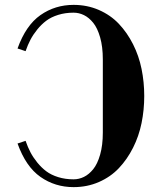

<svg xmlns="http://www.w3.org/2000/svg" viewBox="-20 -750 662 788"><path d="M52 -161 85 -172Q94 -146 105 -125Q116 -104 133 -83Q150 -62 170 -47Q190 -32 219 -23Q248 -14 282 -14Q304 -14 324.5 -24Q345 -34 362.5 -55.5Q380 -77 391 -115.5Q402 -154 402 -206V-506Q402 -558 391 -596.5Q380 -635 362.5 -656.5Q345 -678 324.5 -688Q304 -698 282 -698Q248 -698 219 -689Q190 -680 170 -665Q150 -650 133 -629Q116 -608 105 -587Q94 -566 85 -540L52 -551Q86 -646 146 -688Q206 -730 282 -730Q338 -730 386 -709Q434 -688 468 -652Q502 -616 526 -568.5Q550 -521 561 -467Q572 -413 572 -356Q572 -299 561 -245Q550 -191 526 -143.5Q502 -96 468 -60Q434 -24 386 -3Q338 18 282 18Q206 18 146 -24Q86 -66 52 -161Z"/></svg>

Font: Old Standard TT
Style: Bold
Weight: 700
Designer: Alexey Kryukov <alexios@thessalonica.org.ru>
Version: Version 2.2